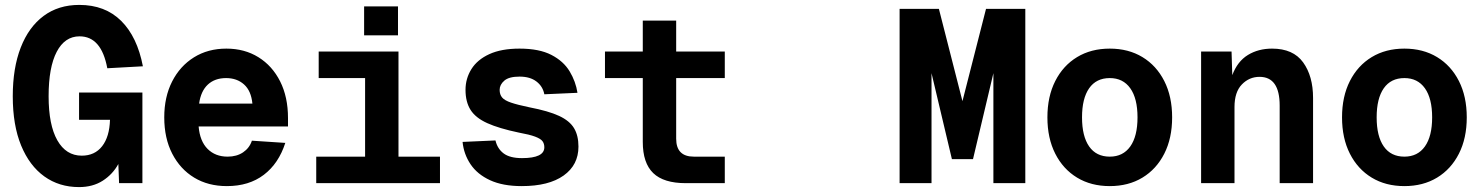

<svg xmlns="http://www.w3.org/2000/svg" viewBox="-20 -746 6040 782"><path d="M302 16Q221 16 160.5 -27.5Q100 -71 66 -153.5Q32 -236 32 -354Q32 -469 64.5 -552.5Q97 -636 157.5 -681Q218 -726 303 -726Q408 -726 473.5 -661Q539 -596 562 -476L417 -468Q393 -598 304 -598Q244 -598 211 -535Q178 -472 178 -354Q178 -237 213.5 -174.5Q249 -112 313 -112Q366 -112 396 -150.5Q426 -189 428 -258H302V-369H560V0H465L462 -78Q439 -36 398.5 -10Q358 16 302 16Z M904 12Q828 12 771 -22.5Q714 -57 681.5 -120Q649 -183 649 -268Q649 -351 681 -414Q713 -477 770 -512.5Q827 -548 902 -548Q976 -548 1032.5 -513Q1089 -478 1121 -414.5Q1153 -351 1153 -265V-231H789Q794 -171 825.5 -139.5Q857 -108 907 -108Q944 -108 970 -125.5Q996 -143 1006 -173L1142 -164Q1115 -80 1054.5 -34Q994 12 904 12ZM791 -324H1008Q1003 -376 974 -402Q945 -428 901 -428Q855 -428 826.5 -401.5Q798 -375 791 -324Z M1268 0V-108H1467V-428H1278V-536H1603V-108H1772V0ZM1463 -602V-720H1601V-602Z M2105 12Q2028 12 1976 -12Q1924 -36 1896.5 -77Q1869 -118 1864 -168L1998 -174Q2006 -140 2031.5 -121Q2057 -102 2106 -102Q2197 -102 2197 -146Q2197 -161 2189.5 -171Q2182 -181 2159.5 -189.5Q2137 -198 2093 -206Q2012 -223 1964.5 -244.5Q1917 -266 1896.5 -298.5Q1876 -331 1876 -380Q1876 -426 1900 -464.5Q1924 -503 1973 -525.5Q2022 -548 2096 -548Q2176 -548 2225.5 -522.5Q2275 -497 2300 -455.5Q2325 -414 2332 -368L2197 -362Q2191 -394 2165 -414Q2139 -434 2096 -434Q2053 -434 2034 -417.5Q2015 -401 2015 -380Q2015 -361 2025 -349Q2035 -337 2061.5 -328Q2088 -319 2136 -309Q2214 -294 2257 -274Q2300 -254 2318 -224Q2336 -194 2336 -149Q2336 -74 2275.5 -31Q2215 12 2105 12Z M2773 0Q2683 0 2640.5 -41Q2598 -82 2598 -168V-428H2444V-536H2598V-662H2734V-536H2932V-428H2734V-181Q2734 -108 2806 -108H2932V0Z M3857 -98 3774 -448V0H3644V-710H3804L3900 -334L3996 -710H4156V0H4026V-448L3943 -98Z M4500 12Q4424 12 4367 -22.5Q4310 -57 4278 -120Q4246 -183 4246 -268Q4246 -353 4278 -416Q4310 -479 4367 -513.5Q4424 -548 4500 -548Q4576 -548 4633 -513.5Q4690 -479 4722 -416Q4754 -353 4754 -268Q4754 -183 4722 -120Q4690 -57 4633 -22.5Q4576 12 4500 12ZM4500 -108Q4554 -108 4583.5 -149.5Q4613 -191 4613 -268Q4613 -345 4583.5 -386.5Q4554 -428 4500 -428Q4445 -428 4416 -386.5Q4387 -345 4387 -268Q4387 -191 4416 -149.5Q4445 -108 4500 -108Z M4872 0V-536H4996L4999 -440Q5020 -496 5062.5 -522Q5105 -548 5161 -548Q5247 -548 5287.5 -492Q5328 -436 5328 -347V0H5192V-316Q5192 -433 5110 -433Q5068 -433 5038 -402Q5008 -371 5008 -310V0Z M5700 12Q5624 12 5567 -22.5Q5510 -57 5478 -120Q5446 -183 5446 -268Q5446 -353 5478 -416Q5510 -479 5567 -513.5Q5624 -548 5700 -548Q5776 -548 5833 -513.5Q5890 -479 5922 -416Q5954 -353 5954 -268Q5954 -183 5922 -120Q5890 -57 5833 -22.5Q5776 12 5700 12ZM5700 -108Q5754 -108 5783.5 -149.5Q5813 -191 5813 -268Q5813 -345 5783.5 -386.5Q5754 -428 5700 -428Q5645 -428 5616 -386.5Q5587 -345 5587 -268Q5587 -191 5616 -149.5Q5645 -108 5700 -108Z"/></svg>

Font: Geist Mono
Style: Bold
Weight: 700
Monospace: yes
Designer: Basement.studio, Andrés Briganti, Mateo Zaragoza
Foundry: Basement.studio, Vercel, Andrés Briganti, Guido Ferreyra, Mateo Zaragoza
Version: Version 1.500; ttfautohint (v1.8.4.7-5d5b)